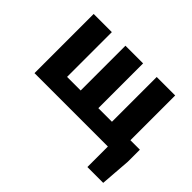

<svg xmlns="http://www.w3.org/2000/svg" viewBox="-153 -839 1306 1306"><g transform="rotate(45 500.0 -185.5)"><path d="M877.9 -138.7H968.8V-22.5L952.1 197.3H799.8V0H93.8V-569.3H268.6V-138.7H399.4V-569.3H569.3V-138.7H700.2V-569.3H877.9Z"/></g></svg>

Font: Gen Shin Gothic Monospace Heavy
Style: Bold
Weight: 800
Designer: [Source Han Sans]
Ryoko NISHIZUKA  (kana & ideographs); Paul D. Hunt (Latin, Greek & Cyrillic); Wenlong ZHANG  (bopomofo
Version: Version 1.002.20150607